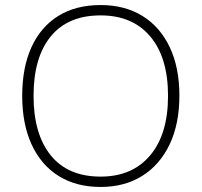

<svg xmlns="http://www.w3.org/2000/svg" viewBox="-20 -733 799 761"><path d="M68 -353Q68 -465 104.5 -545.5Q141 -626 210.5 -669.5Q280 -713 379 -713Q475 -713 545 -669.5Q615 -626 653 -545.5Q691 -465 691 -354Q691 -242 652.5 -161Q614 -80 544 -36Q474 8 379 8Q281 8 211.5 -36Q142 -80 105 -161Q68 -242 68 -353ZM113 -353Q113 -202 181 -117.5Q249 -33 379 -33Q504 -33 575 -117Q646 -201 646 -353Q646 -505 575.5 -588.5Q505 -672 379 -672Q249 -672 181 -588.5Q113 -505 113 -353Z"/></svg>

Font: Mulish ExtraLight ExtraLight
Style: Regular
Weight: 250
Version: Version 3.603